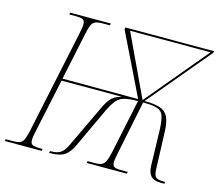

<svg xmlns="http://www.w3.org/2000/svg" viewBox="-122 -844 1110 973"><g transform="rotate(15 432.5 -357.0)"><path d="M-21 0 -19 -10H17Q42 -10 55 -15Q68 -20 75 -35.5Q82 -51 89 -81L202 -616Q211 -655 211 -674Q211 -693 200.5 -698.5Q190 -704 165 -704H129L131 -714H344L342 -704H305Q280 -704 266.5 -698.5Q253 -693 246 -677.5Q239 -662 233 -632L180 -381L577 -380L419 -704L421 -714H886L884 -705L611 -379Q661 -379 691 -369.5Q721 -360 734.5 -334Q748 -308 750 -259L757 -64Q758 -29 768.5 -19.5Q779 -10 808 -10H818L816 0H798Q761 0 745 -17.5Q729 -35 728 -72L723 -259Q721 -306 713 -330Q705 -354 680.5 -362Q656 -370 606 -370L548 -87Q545 -71 543 -59.5Q541 -48 541 -40Q541 -21 551 -15.5Q561 -10 585 -10H622L620 0H409L411 -10H449Q472 -10 484.5 -15.5Q497 -21 504.5 -37Q512 -53 519 -85L579 -370Q534 -370 508 -363Q482 -356 465 -335Q448 -314 429 -273L338 -78Q318 -34 292.5 -17Q267 0 221 0H211L214 -10H218Q252 -10 270 -22.5Q288 -35 303 -68L405 -283Q419 -315 436.5 -337Q454 -359 494 -370H178L120 -98Q109 -50 111 -34Q113 -17 129 -13.5Q145 -10 175 -10L173 0ZM600 -381 870 -704H448Z"/></g></svg>

Font: Noto Serif Display SemiCondensed Thin
Style: Italic
Weight: 100
Width: 4
Italic angle: -12°
Designer: Monotype Design Team
Foundry: Monotype Imaging Inc.
Version: Version 2.009